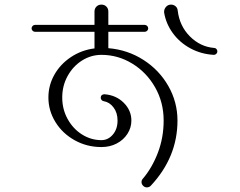

<svg xmlns="http://www.w3.org/2000/svg" viewBox="-20 -754 1040 833"><path d="M594 36Q594 27 600 21Q640 -26 665 -91.5Q690 -157 690 -231Q690 -310 653 -375Q616 -440 554 -478Q492 -516 420 -516Q375 -516 336 -491.5Q297 -467 273.5 -424.5Q250 -382 250 -331Q250 -280 273.5 -237.5Q297 -195 336 -170.5Q375 -146 420 -146Q449 -146 469.5 -170Q490 -194 490 -231Q490 -265 472.5 -288Q455 -311 430 -315Q424 -316 420.5 -320.5Q417 -325 417 -330Q417 -337 421.5 -341Q426 -345 432 -345H434Q484 -341 517 -308Q550 -275 550 -231Q550 -200 533 -173.5Q516 -147 486.5 -131.5Q457 -116 420 -116Q357 -116 304 -145.5Q251 -175 220.5 -224.5Q190 -274 190 -331Q190 -384 216 -430Q242 -476 288 -506.5Q334 -537 390 -544V-616H132Q126 -616 121.5 -620.5Q117 -625 117 -631Q117 -637 121.5 -641.5Q126 -646 132 -646H390V-704Q390 -717 398.5 -725.5Q407 -734 420 -734Q433 -734 441.5 -725.5Q450 -717 450 -704V-646H608Q614 -646 618.5 -641.5Q623 -637 623 -631Q623 -625 618.5 -620.5Q614 -616 608 -616H450V-545Q534 -538 602.5 -494Q671 -450 710.5 -380.5Q750 -311 750 -231Q750 -72 634 52Q627 59 617 59Q608 59 601 52Q594 45 594 36ZM692 -700V-703Q692 -715 700.5 -724.5Q709 -734 722 -734Q733 -734 741.5 -727Q750 -720 751 -708Q759 -641 804 -596Q849 -551 909 -546Q915 -546 919 -541.5Q923 -537 923 -531Q923 -525 918.5 -520.5Q914 -516 908 -516Q853 -519 806.5 -544Q760 -569 730 -610Q700 -651 692 -700Z"/></svg>

Font: GL-CurulMinamoto Light
Style: Regular
Weight: 300
Designer: Eunice (kana); Ryoko NISHIZUKA 西塚涼子 (ideographs); Frank Grießhammer (Latin, Greek & Cyrillic); Wenlong ZHANG
Foundry: Gutenberg Labo; Adobe
Version: Version 1.002